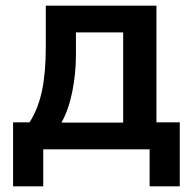

<svg xmlns="http://www.w3.org/2000/svg" viewBox="-20 -525 673 675"><path d="M26 130V-95H84Q114 -142 127.5 -205.5Q141 -269 141 -361V-505H530V-95H612V130H506V0H132V130ZM196 -94H413V-411H247V-333Q247 -266 234 -202Q221 -138 196 -94Z"/></svg>

Font: Mulish ExtraLight
Style: Regular
Weight: 200
Designer: Vernon Adams
Foundry: Vernon Adams
Version: Version 3.603